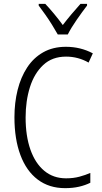

<svg xmlns="http://www.w3.org/2000/svg" viewBox="-20 -967 528 997"><path d="M323 -673Q251 -673 204.5 -629.5Q158 -586 135.5 -514.5Q113 -443 113 -357Q113 -261 138 -190Q163 -119 210 -80Q257 -41 323 -41Q361 -41 392.5 -49.5Q424 -58 449 -69V-18Q423 -5 390.5 2.5Q358 10 318 10Q235 10 176 -34.5Q117 -79 86 -162Q55 -245 55 -358Q55 -434 71.5 -500Q88 -566 121 -616.5Q154 -667 204.5 -695.5Q255 -724 322 -724Q398 -724 462 -690L440 -642Q386 -673 323 -673ZM280 -788Q267 -811 250 -838.5Q233 -866 214.5 -892Q196 -918 181 -938V-947H215Q236 -925 260.5 -895.5Q285 -866 306 -837Q329 -867 350.5 -892.5Q372 -918 398 -947H432V-938Q408 -907 378.5 -864.5Q349 -822 332 -788Z"/></svg>

Font: Noto Sans Devanagari UI Condensed Light
Style: Regular
Weight: 300
Width: 3
Designer: Jelle Bosma - Monotype Design Team
Foundry: Monotype Imaging Inc.
Version: Version 2.004; ttfautohint (v1.8.4.7-5d5b)